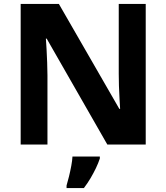

<svg xmlns="http://www.w3.org/2000/svg" viewBox="-20 -734 845 975"><path d="M720 0H525L217 -538H213Q215 -515 216.5 -483Q218 -451 219.5 -417Q221 -383 221 -352V0H85V-714H279L586 -181H590Q589 -201 587 -232.5Q585 -264 584 -298.5Q583 -333 583 -360V-714H720ZM487 71Q479 95 467 120Q455 145 440 170.5Q425 196 406 221H318V208Q324 188 330.5 161.5Q337 135 342 108Q347 81 348 61H487Z"/></svg>

Font: Noto Sans Cherokee
Style: Regular
Weight: 400
Designer: Monotype Design Team
Foundry: Monotype Imaging Inc.
Version: Version 2.001